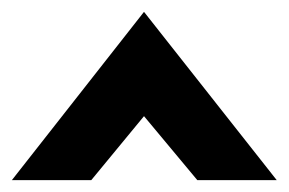

<svg xmlns="http://www.w3.org/2000/svg" viewBox="-37 -781 487 324"><path d="M-17 -477H117L206 -585L296 -477H430L206 -761Z"/></svg>

Font: Charger Pro
Style: UltraNar
Weight: 900
Designer: Jasper
Foundry: Cannot Into Space Fonts
Version: Version 1.09